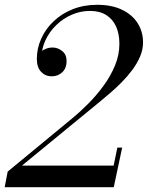

<svg xmlns="http://www.w3.org/2000/svg" viewBox="-30 -780 616 800"><path d="M-10.5 0 2 -65 270.5 -286.5Q303.5 -313.5 338.2 -348.5Q373 -383.5 402.2 -423.8Q431.5 -464 449.5 -508Q467.5 -552 467.5 -597.5Q467.5 -638.5 453.8 -669.2Q440 -700 412.8 -717.2Q385.5 -734.5 345 -734.5Q306 -734.5 269.8 -719Q233.5 -703.5 204.8 -675.8Q176 -648 159.2 -612Q142.5 -576 142.5 -534.5H124.5Q124.5 -547 133.8 -557.8Q143 -568.5 157.8 -575.2Q172.5 -582 189 -582Q211 -582 229.2 -567.2Q247.5 -552.5 247.5 -526Q247.5 -496 229.5 -479Q211.5 -462 185 -462Q159 -462 141.2 -480.8Q123.5 -499.5 123.5 -534.5Q123.5 -578.5 141.8 -619Q160 -659.5 193.2 -691.2Q226.5 -723 272.8 -741.5Q319 -760 375 -760Q435.5 -760 478.2 -739.5Q521 -719 543.5 -683.5Q566 -648 566 -603Q566 -573 553.5 -544Q541 -515 520.8 -488Q500.5 -461 476.8 -437Q453 -413 430.2 -393.5Q407.5 -374 390 -359.5L61.5 -90H443.5L459 -165H479L444 0Z"/></svg>

Font: Bodoni Moda
Style: Italic
Weight: 400
Italic angle: -13°
Designer: Owen Earl
Foundry: indestructible type
Version: Version 2.005